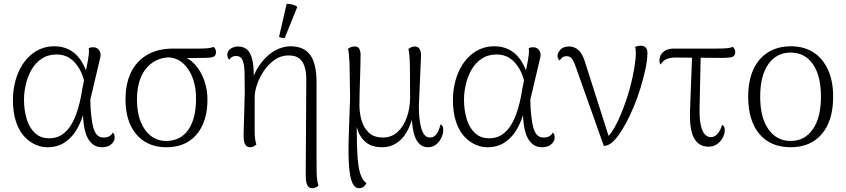

<svg xmlns="http://www.w3.org/2000/svg" viewBox="-20 -760 4442 1008"><path d="M228 13Q198 13 166.5 -0.5Q135 -14 108 -43Q81 -72 64.5 -119.5Q48 -167 48 -235Q48 -311 74.5 -375.5Q101 -440 150.5 -478.5Q200 -517 266 -517Q308 -517 341 -500.5Q374 -484 398.5 -451.5Q423 -419 439 -369L424 -326Q409 -393 371 -433.5Q333 -474 278 -474Q232 -474 199 -452Q166 -430 145.5 -394Q125 -358 115.5 -316.5Q106 -275 106 -237Q106 -182 120 -135.5Q134 -89 163.5 -61.5Q193 -34 239 -34Q275 -34 301.5 -50.5Q328 -67 346.5 -94Q365 -121 377.5 -154Q390 -187 398 -220.5Q406 -254 410 -282L442 -445Q445 -465 446.5 -479Q448 -493 446 -507Q449 -509 455.5 -510.5Q462 -512 468 -512Q484 -512 494 -503.5Q504 -495 507 -482Q510 -469 505 -452L454 -236Q456 -142 470 -90Q484 -38 523 -38Q540 -38 552.5 -44Q565 -50 572 -64Q582 -55 582 -38Q582 -18 564 -2.5Q546 13 515 13Q468 13 442 -32.5Q416 -78 415 -181L421 -175Q409 -126 384.5 -83Q360 -40 321.5 -13.5Q283 13 228 13Z M853 13Q788 13 740 -16.5Q692 -46 665.5 -102.5Q639 -159 639 -239Q639 -321 668 -380.5Q697 -440 753 -472.5Q809 -505 890 -505H1024Q1054 -505 1072.5 -507Q1091 -509 1101 -514Q1105 -511 1109.5 -504Q1114 -497 1114 -487Q1114 -466 1098.5 -461Q1083 -456 1050 -456L932 -455L875 -459Q821 -459 781 -431.5Q741 -404 720 -355Q699 -306 699 -238Q699 -169 719 -120Q739 -71 773.5 -45.5Q808 -20 852 -20Q927 -20 968 -78Q1009 -136 1009 -240Q1010 -297 993.5 -345Q977 -393 944.5 -424.5Q912 -456 864 -459L924 -467Q969 -459 1002 -423Q1035 -387 1052.5 -337Q1070 -287 1069 -235Q1069 -160 1043.5 -104Q1018 -48 970 -17.5Q922 13 853 13Z M1621 228Q1605 228 1597.5 218.5Q1590 209 1587.5 193Q1585 177 1585 156L1588 -332Q1589 -375 1580.5 -405.5Q1572 -436 1552 -452.5Q1532 -469 1495 -469Q1454 -469 1421 -445.5Q1388 -422 1364.5 -386.5Q1341 -351 1329 -314.5Q1317 -278 1317 -251V-75Q1317 -46 1319.5 -29.5Q1322 -13 1326 -1Q1320 4 1312 8.5Q1304 13 1293 13Q1273 13 1265.5 -5Q1258 -23 1259 -56L1265 -274Q1265 -333 1264 -376Q1263 -419 1254 -442.5Q1245 -466 1220 -466Q1206 -466 1197 -460Q1188 -454 1183 -446Q1179 -451 1176 -458Q1173 -465 1173 -472Q1173 -493 1191 -504.5Q1209 -516 1231 -516Q1258 -516 1277.5 -499.5Q1297 -483 1306 -440Q1315 -397 1311 -318L1297 -324Q1320 -392 1354.5 -434.5Q1389 -477 1428 -497Q1467 -517 1505 -517Q1534 -517 1559 -508.5Q1584 -500 1603 -478.5Q1622 -457 1632 -419Q1642 -381 1642 -323V108Q1642 127 1642.5 147.5Q1643 168 1645.5 186Q1648 204 1652 214Q1649 218 1640 223Q1631 228 1621 228ZM1475 -561Q1469 -560 1459 -561.5Q1449 -563 1445 -567L1485 -740Q1501 -740 1516 -736Q1531 -732 1541 -724Z M1866 228Q1843 228 1830.5 201.5Q1818 175 1813 118Q1808 61 1810.5 -30Q1813 -121 1818 -251L1815 -428Q1813 -458 1811.5 -476Q1810 -494 1807 -503Q1812 -508 1821 -512Q1830 -516 1842 -516Q1860 -516 1866.5 -503.5Q1873 -491 1873 -472Q1873 -443 1872 -409.5Q1871 -376 1870 -341.5Q1869 -307 1868 -273Q1867 -239 1867 -208Q1867 -166 1878.5 -127Q1890 -88 1917 -63Q1944 -38 1991 -38Q2035 -38 2067 -67Q2099 -96 2116 -144.5Q2133 -193 2133 -249Q2133 -348 2132 -412.5Q2131 -477 2124 -503Q2132 -509 2140 -512.5Q2148 -516 2158 -516Q2177 -516 2184.5 -500Q2192 -484 2190 -458L2179 -202Q2179 -174 2181.5 -145Q2184 -116 2190.5 -91.5Q2197 -67 2208 -52.5Q2219 -38 2237 -38Q2254 -38 2265 -49Q2276 -60 2283 -76.5Q2290 -93 2292 -107Q2297 -105 2302 -99.5Q2307 -94 2307 -79Q2307 -56 2296 -34.5Q2285 -13 2267.5 0Q2250 13 2227 13Q2197 13 2178.5 -8Q2160 -29 2151.5 -65Q2143 -101 2142 -147H2147Q2135 -100 2113.5 -64Q2092 -28 2060 -7.5Q2028 13 1987 13Q1934 13 1903.5 -11Q1873 -35 1860 -71Q1847 -107 1844 -144H1852Q1853 -71 1854 -6.5Q1855 58 1861.5 106Q1868 154 1883 178Q1888 188 1894 193Q1900 198 1904 201Q1900 211 1890 219.5Q1880 228 1866 228Z M2538 13Q2508 13 2476.5 -0.5Q2445 -14 2418 -43Q2391 -72 2374.5 -119.5Q2358 -167 2358 -235Q2358 -311 2384.5 -375.5Q2411 -440 2460.5 -478.5Q2510 -517 2576 -517Q2618 -517 2651 -500.5Q2684 -484 2708.5 -451.5Q2733 -419 2749 -369L2734 -326Q2719 -393 2681 -433.5Q2643 -474 2588 -474Q2542 -474 2509 -452Q2476 -430 2455.5 -394Q2435 -358 2425.5 -316.5Q2416 -275 2416 -237Q2416 -182 2430 -135.5Q2444 -89 2473.5 -61.5Q2503 -34 2549 -34Q2585 -34 2611.5 -50.5Q2638 -67 2656.5 -94Q2675 -121 2687.5 -154Q2700 -187 2708 -220.5Q2716 -254 2720 -282L2752 -445Q2755 -465 2756.5 -479Q2758 -493 2756 -507Q2759 -509 2765.5 -510.5Q2772 -512 2778 -512Q2794 -512 2804 -503.5Q2814 -495 2817 -482Q2820 -469 2815 -452L2764 -236Q2766 -142 2780 -90Q2794 -38 2833 -38Q2850 -38 2862.5 -44Q2875 -50 2882 -64Q2892 -55 2892 -38Q2892 -18 2874 -2.5Q2856 13 2825 13Q2778 13 2752 -32.5Q2726 -78 2725 -181L2731 -175Q2719 -126 2694.5 -83Q2670 -40 2631.5 -13.5Q2593 13 2538 13Z M3150 6 3001 -414Q2991 -442 2981 -453.5Q2971 -465 2955 -465Q2941 -465 2932 -458Q2923 -451 2918 -442Q2914 -446 2910.5 -452Q2907 -458 2907 -467Q2907 -481 2921.5 -498.5Q2936 -516 2968 -516Q2996 -516 3018 -496Q3040 -476 3054 -426L3180 -31L3157 -35Q3171 -39 3188 -62Q3205 -85 3222 -120.5Q3239 -156 3255 -199Q3274 -248 3288 -301Q3302 -354 3310 -402Q3318 -450 3318 -483Q3318 -493 3317 -501.5Q3316 -510 3314 -513Q3319 -516 3327 -518Q3335 -520 3344 -520Q3363 -520 3371 -509Q3379 -498 3379 -484Q3379 -447 3369 -399.5Q3359 -352 3343.5 -301Q3328 -250 3308.5 -203Q3289 -156 3270 -120Q3248 -79 3227.5 -50.5Q3207 -22 3188 -8Q3169 6 3150 6Z M3700 10Q3647 10 3622.5 -37Q3598 -84 3603 -191L3614 -482H3659L3653 -204Q3651 -141 3658.5 -105.5Q3666 -70 3680 -55Q3694 -40 3712 -40Q3731 -40 3746.5 -57Q3762 -74 3771 -104Q3779 -101 3782 -94Q3785 -87 3785 -77Q3785 -56 3774 -36Q3763 -16 3744 -3Q3725 10 3700 10ZM3448 -421Q3442 -430 3442 -443Q3442 -457 3449.5 -471.5Q3457 -486 3474 -495.5Q3491 -505 3520 -505H3747Q3778 -505 3797.5 -507Q3817 -509 3828 -514Q3831 -511 3835.5 -503.5Q3840 -496 3840 -487Q3840 -466 3823.5 -461Q3807 -456 3771 -456Q3705 -456 3644.5 -457Q3584 -458 3525 -458Q3499 -458 3480 -450Q3461 -442 3448 -421Z M4131 13Q4025 13 3966.5 -57Q3908 -127 3908 -252Q3908 -336 3935 -395Q3962 -454 4012.5 -485.5Q4063 -517 4132 -517Q4201 -517 4250 -485.5Q4299 -454 4326.5 -395Q4354 -336 4354 -252Q4354 -127 4295 -57Q4236 13 4131 13ZM4131 -20Q4204 -20 4247 -81Q4290 -142 4290 -252Q4290 -363 4247.5 -423.5Q4205 -484 4131 -484Q4057 -484 4014 -423.5Q3971 -363 3971 -252Q3971 -142 4014.5 -81Q4058 -20 4131 -20Z"/></svg>

Font: Arima Light
Style: Regular
Weight: 300
Designer: Joana Correia and Natanael Gama
Foundry: NDISCOVER
Version: Version 1.101;gftools[0.9.23]